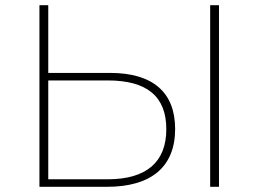

<svg xmlns="http://www.w3.org/2000/svg" viewBox="-20 -720 996 740"><path d="M166 -439V-700H132V0H392C563 0 655 -77 655 -223C655 -365 568 -439 404 -439ZM790 0H824V-700H790ZM166 -29V-410H395C546 -410 621 -349 621 -222C621 -95 544 -29 395 -29Z"/></svg>

Font: Talent ExtraLight
Style: Regular
Weight: 200
Designer: Mike Powis
Version: Version 1.001;hotconv 1.0.109;makeotfexe 2.5.65596